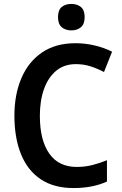

<svg xmlns="http://www.w3.org/2000/svg" viewBox="-20 -943 616 973"><path d="M364 -618Q306 -618 265.5 -585Q225 -552 203.5 -493Q182 -434 182 -356Q182 -233 229.5 -165Q277 -97 369 -97Q410 -97 447.5 -106.5Q485 -116 522 -131V-23Q450 10 353 10Q253 10 186.5 -34.5Q120 -79 86.5 -161.5Q53 -244 53 -357Q53 -464 88.5 -547Q124 -630 193 -677Q262 -724 362 -724Q411 -724 458.5 -713Q506 -702 548 -681L507 -578Q475 -595 440 -606.5Q405 -618 364 -618ZM342 -923Q371 -923 390 -907.5Q409 -892 409 -856Q409 -821 390 -805Q371 -789 342 -789Q312 -789 293 -805Q274 -821 274 -856Q274 -892 292.5 -907.5Q311 -923 342 -923Z"/></svg>

Font: Noto Sans Lao UI SemCond SemBd
Style: Regular
Weight: 600
Width: 4
Designer: Monotype Design Team
Foundry: Monotype Imaging Inc.
Version: Version 2.000; ttfautohint (v1.8.4.7-5d5b)